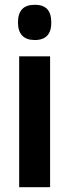

<svg xmlns="http://www.w3.org/2000/svg" viewBox="-20 -781 290 801"><path d="M125 -761C77 -761 55 -736 55 -687C55 -639 79 -614 125 -614C172 -614 194 -639 194 -687C194 -735 174 -761 125 -761ZM189 -546H60V0H189Z"/></svg>

Font: Noto Sans Malayalam ExtraCondensed
Style: Bold
Weight: 700
Width: 2
Designer: Jelle Bosma - Monotype Design Team
Foundry: Monotype Imaging Inc.
Version: Version 2.104